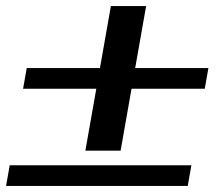

<svg xmlns="http://www.w3.org/2000/svg" viewBox="-32 -611 712 632"><path d="M285 -319H44L56 -387H297L333 -591H449L413 -387H654L642 -319H401L365 -115H249ZM0 -67H598L586 1H-12Z"/></svg>

Font: Fahkwang
Style: Bold Italic
Weight: 700
Italic angle: -10°
Designer: Suppakit Chalermlarp | Katatrad Co.,Ltd.
Foundry: Cadson Demak Co.,Ltd.
Version: Version 1.000; ttfautohint (v1.6)